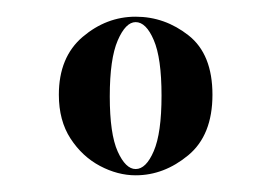

<svg xmlns="http://www.w3.org/2000/svg" viewBox="-20 -790 325 230"><path d="M142.5 -580Q121 -580 99.8 -591.2Q78.5 -602.5 64.5 -624Q50.5 -645.5 50.5 -676.5Q50.5 -721.5 79 -745.8Q107.5 -770 142.5 -770Q177.5 -770 206 -747.5Q234.5 -725 234.5 -676.5Q234.5 -628 205.5 -604Q176.5 -580 142.5 -580ZM142.5 -587.5Q155 -587.5 164.2 -609Q173.5 -630.5 173.5 -675.5Q173.5 -720.5 164.2 -742Q155 -763.5 142.5 -763.5Q130.5 -763.5 121 -741.5Q111.5 -719.5 111.5 -674.5Q111.5 -629.5 121 -608.5Q130.5 -587.5 142.5 -587.5Z"/></svg>

Font: Imbue 100pt ExtraBold
Style: Regular
Weight: 800
Designer: Tyler Finck
Foundry: Etcetera Type Company
Version: Version 1.102; ttfautohint (v1.8.3)